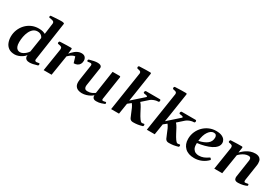

<svg xmlns="http://www.w3.org/2000/svg" viewBox="62 -1781 4080 2823"><g transform="rotate(30 2101.5 -370.0)"><path d="M214.8 14.2Q149.9 14.2 110.6 -13.9Q71.3 -42 53.7 -87.9Q36.1 -133.8 36.1 -186.5Q36.1 -247.1 57.9 -302.5Q79.6 -357.9 119.6 -401.4Q159.7 -444.8 214.6 -470Q269.5 -495.1 335.9 -495.1Q378.4 -495.1 404.1 -487.8Q429.7 -480.5 448.7 -470.2L458 -539.1L473.1 -652.8Q474.1 -658.7 474.1 -661.6Q474.1 -684.6 458.3 -693.4Q442.4 -702.1 422.6 -704.6Q402.8 -707 390.6 -710Q380.9 -713.9 380.9 -725.1Q380.9 -732.4 384 -738Q387.2 -743.7 391.6 -744.6Q422.4 -747.1 454.6 -749.3Q486.8 -751.5 513.7 -752.9Q540.5 -754.4 554.7 -754.4Q565.9 -754.9 578.1 -754.4Q590.3 -753.9 600.1 -751.7Q609.9 -749.5 614.3 -745.6Q615.2 -744.6 616.7 -742.4Q618.2 -740.2 617.7 -735.8L522.5 -84.5Q521.5 -80.1 521.5 -75.2Q521.5 -61 529.3 -55.2Q537.1 -49.3 549.8 -49.3Q560.5 -49.3 573 -52.5Q585.4 -55.7 592.3 -55.7Q598.6 -55.7 601.6 -51Q604.5 -46.4 604.5 -38.1Q604.5 -32.7 601.8 -26.4Q599.1 -20 592.3 -17.6Q552.2 -4.9 519.5 1.5Q486.8 7.8 464.4 7.8Q429.7 7.8 412.4 -2.9Q395 -13.7 389.4 -28.3Q383.8 -43 383.8 -54.7Q383.8 -59.1 386.2 -74.2Q366.2 -46.4 335.9 -26.6Q305.7 -6.8 273.7 3.7Q241.7 14.2 214.8 14.2ZM264.6 -53.7Q289.6 -53.7 314.9 -66.9Q340.3 -80.1 361.6 -100.1Q382.8 -120.1 395 -140.6L433.6 -390.1Q429.2 -403.3 418 -416.7Q406.7 -430.2 388.2 -439.5Q369.6 -448.7 343.3 -448.7Q300.3 -448.7 270 -424.1Q239.7 -399.4 220.5 -358.9Q201.2 -318.4 192.1 -270.8Q183.1 -223.1 183.1 -176.8Q183.1 -129.4 195.1 -102.3Q207 -75.2 225.8 -64.5Q244.6 -53.7 264.6 -53.7Z M892.1 -389.6Q902.3 -401.9 918.7 -419.7Q935.1 -437.5 956.8 -454.8Q978.5 -472.2 1004.9 -483.6Q1031.2 -495.1 1061 -495.1Q1104 -495.1 1124.3 -471.9Q1144.5 -448.7 1144.5 -414.1Q1144.5 -381.8 1131.3 -358.2Q1118.2 -334.5 1093 -321.3Q1067.9 -308.1 1032.7 -308.1L1002.9 -407.2Q983.4 -407.2 962.2 -396.7Q940.9 -386.2 922.1 -371.3Q903.3 -356.4 890.6 -343.3L835.9 0H701.2L761.2 -379.9Q762.7 -388.2 762.7 -394Q762.7 -416.5 749.8 -425Q736.8 -433.6 720 -435.8Q703.1 -438 692.4 -440.9Q683.1 -445.3 683.1 -455.6Q683.1 -465.3 687.7 -473.4Q692.4 -481.4 698.2 -481.9Q762.2 -485.8 812.3 -486.3Q862.3 -486.8 889.2 -486.8Q893.1 -486.8 897.2 -483.9Q901.4 -481 901.4 -472.2Q901.4 -472.2 898.9 -452.4Q896.5 -432.6 892.1 -389.6Z M1354.5 13.7Q1321.8 13.7 1292.5 2.9Q1263.2 -7.8 1245.1 -33.4Q1227.1 -59.1 1227.1 -104Q1227.1 -120.6 1230.5 -143.6L1269 -401.4Q1269.5 -404.8 1269.5 -410.2Q1269.5 -426.3 1261 -431.4Q1252.4 -436.5 1240.7 -436.5Q1230.5 -436.5 1219.2 -433.8Q1208 -431.2 1201.2 -431.2Q1189.5 -431.2 1187 -445.3Q1186 -450.7 1189.7 -457.8Q1193.4 -464.8 1201.2 -467.3Q1287.6 -491.7 1331.5 -491.7Q1363.3 -491.7 1379.4 -484.6Q1395.5 -477.5 1400.9 -466.8Q1406.2 -456.1 1406.2 -445.3Q1406.2 -436.5 1404.5 -428.7Q1402.8 -420.9 1402.3 -416L1358.9 -128.9Q1358.4 -123.5 1357.7 -117.7Q1356.9 -111.8 1356.9 -106.4Q1356.9 -85 1368.7 -68.6Q1380.4 -52.2 1414.6 -52.2Q1457 -52.2 1484.6 -65.7Q1512.2 -79.1 1533.7 -94.2L1591.8 -485.4H1709.5Q1725.6 -485.4 1725.6 -471.7L1665 -70.3Q1663.1 -57.1 1668.5 -50.5Q1673.8 -43.9 1683.1 -43.9Q1691.4 -43.9 1702.6 -46.6Q1713.9 -49.3 1722.7 -51.3Q1730 -52.7 1733.9 -47.6Q1737.8 -42.5 1737.8 -34.2Q1737.8 -29.8 1736.6 -25.9Q1735.4 -22 1731.4 -20.5Q1714.8 -13.7 1679.7 -1.7Q1644.5 10.3 1596.2 10.3Q1571.3 10.3 1557.4 2Q1543.5 -6.3 1537.8 -19Q1532.2 -31.7 1532.2 -45.4Q1532.2 -47.9 1532.5 -50.5Q1532.7 -53.2 1533.2 -55.7Q1520 -40.5 1491.7 -24.2Q1463.4 -7.8 1427.5 2.9Q1391.6 13.7 1354.5 13.7Z M2034.2 -362.8 2014.6 -241.2 2203.1 -408.7Q2210.9 -415 2210.9 -421.4Q2210.9 -431.2 2190.9 -435.5Q2170.9 -439.9 2152.8 -441.9Q2140.1 -443.4 2140.1 -456.5Q2140.1 -467.3 2146.2 -476.1Q2152.3 -484.9 2160.2 -484.9L2396.5 -484.4Q2403.8 -484.4 2407 -477.5Q2410.2 -470.7 2410.2 -464.8Q2410.2 -455.6 2404.8 -448.2Q2399.4 -440.9 2390.6 -441.4Q2371.1 -441.9 2347.4 -435.8Q2323.7 -429.7 2302 -418.9Q2280.3 -408.2 2266.1 -395.5L2164.6 -305.2Q2186.5 -283.2 2207.3 -244.6Q2228 -206.1 2250.2 -163.1Q2272.5 -120.1 2297.4 -84.5Q2305.7 -72.8 2317.1 -61Q2328.6 -49.3 2342.3 -49.3Q2350.6 -49.3 2359.9 -52Q2369.1 -54.7 2373.5 -54.7Q2380.9 -54.7 2383.5 -48.8Q2386.2 -43 2386.2 -36.1Q2386.2 -30.8 2383.5 -24.2Q2380.9 -17.6 2374 -15.6Q2331.5 -3.4 2297.4 1.7Q2263.2 6.8 2220.2 6.8Q2198.7 6.8 2184.1 -2Q2169.4 -10.7 2161.1 -27.8Q2146 -60.1 2131.6 -97.4Q2117.2 -134.8 2101.3 -169.7Q2085.4 -204.6 2065.4 -229L2009.8 -184.6L1980.5 0H1846.7L1948.7 -665Q1948.7 -686 1937.3 -693.8Q1925.8 -701.7 1910.6 -703.9Q1895.5 -706.1 1883.8 -710Q1875 -714.8 1875 -729.5Q1875 -737.3 1879.6 -743.9Q1884.3 -750.5 1890.1 -751Q1953.6 -754.9 2002.9 -755.1Q2052.2 -755.4 2079.1 -755.4Q2083 -755.4 2087.4 -752.2Q2091.8 -749 2091.3 -739.3Z M2640.6 -362.8 2621.1 -241.2 2809.6 -408.7Q2817.4 -415 2817.4 -421.4Q2817.4 -431.2 2797.4 -435.5Q2777.3 -439.9 2759.3 -441.9Q2746.6 -443.4 2746.6 -456.5Q2746.6 -467.3 2752.7 -476.1Q2758.8 -484.9 2766.6 -484.9L3002.9 -484.4Q3010.3 -484.4 3013.4 -477.5Q3016.6 -470.7 3016.6 -464.8Q3016.6 -455.6 3011.2 -448.2Q3005.9 -440.9 2997.1 -441.4Q2977.5 -441.9 2953.9 -435.8Q2930.2 -429.7 2908.4 -418.9Q2886.7 -408.2 2872.6 -395.5L2771 -305.2Q2793 -283.2 2813.7 -244.6Q2834.5 -206.1 2856.7 -163.1Q2878.9 -120.1 2903.8 -84.5Q2912.1 -72.8 2923.6 -61Q2935.1 -49.3 2948.7 -49.3Q2957 -49.3 2966.3 -52Q2975.6 -54.7 2980 -54.7Q2987.3 -54.7 2990 -48.8Q2992.7 -43 2992.7 -36.1Q2992.7 -30.8 2990 -24.2Q2987.3 -17.6 2980.5 -15.6Q2938 -3.4 2903.8 1.7Q2869.6 6.8 2826.7 6.8Q2805.2 6.8 2790.5 -2Q2775.9 -10.7 2767.6 -27.8Q2752.4 -60.1 2738 -97.4Q2723.6 -134.8 2707.8 -169.7Q2691.9 -204.6 2671.9 -229L2616.2 -184.6L2586.9 0H2453.1L2555.2 -665Q2555.2 -686 2543.7 -693.8Q2532.2 -701.7 2517.1 -703.9Q2502 -706.1 2490.2 -710Q2481.4 -714.8 2481.4 -729.5Q2481.4 -737.3 2486.1 -743.9Q2490.7 -750.5 2496.6 -751Q2560.1 -754.9 2609.4 -755.1Q2658.7 -755.4 2685.5 -755.4Q2689.5 -755.4 2693.8 -752.2Q2698.2 -749 2697.8 -739.3Z M3513.2 -386.7Q3513.2 -346.7 3486.8 -315.2Q3460.4 -283.7 3414.8 -260.7Q3369.1 -237.8 3310.8 -222.2Q3252.4 -206.5 3188.5 -198.7Q3188 -193.4 3188 -187.5Q3188 -181.6 3188 -175.8Q3188 -128.9 3204.6 -101.8Q3221.2 -74.7 3247.1 -63.2Q3272.9 -51.8 3300.3 -51.8Q3345.7 -51.8 3382.6 -66.4Q3419.4 -81.1 3458.5 -108.4Q3460.9 -109.9 3462.9 -111.3Q3464.8 -112.8 3467.3 -111.8Q3471.2 -110.8 3478.8 -102.8Q3486.3 -94.7 3487.3 -89.4Q3487.3 -88.4 3487.8 -87.9Q3488.3 -87.4 3488.3 -86.4Q3488.3 -84.5 3487.1 -83Q3485.8 -81.5 3484.9 -80.1Q3442.4 -35.6 3384.8 -10.7Q3327.1 14.2 3261.2 14.2Q3158.7 14.2 3102.1 -41Q3045.4 -96.2 3045.4 -188Q3045.4 -253.4 3069.8 -309.3Q3094.2 -365.2 3136.2 -407Q3178.2 -448.7 3232.4 -471.9Q3286.6 -495.1 3346.7 -495.1Q3409.7 -495.1 3446.3 -477.8Q3482.9 -460.4 3498 -435.1Q3513.2 -409.7 3513.2 -386.7ZM3329.1 -455.6Q3281.2 -455.6 3240.7 -397.9Q3200.2 -340.3 3190.4 -236.3Q3279.8 -255.4 3330.8 -294.9Q3381.8 -334.5 3381.3 -401.9Q3381.3 -424.8 3368.9 -440.2Q3356.4 -455.6 3329.1 -455.6Z M4116.7 -357.9 4076.7 -92.3Q4075.2 -82.5 4075.2 -75.2Q4075.2 -61.5 4079.6 -54.9Q4084 -48.3 4093.8 -48.3Q4101.6 -48.3 4114.7 -51Q4127.9 -53.7 4136.7 -55.2Q4144 -56.6 4147.9 -51.5Q4151.9 -46.4 4151.9 -38.1Q4151.9 -27.3 4145.5 -24.4Q4122.1 -13.2 4086.2 -4.2Q4050.3 4.9 4003.4 6.3Q3973.6 6.8 3959.2 -2.2Q3944.8 -11.2 3940.7 -24.7Q3936.5 -38.1 3936.5 -49.3Q3936.5 -57.6 3937.5 -63.5Q3938.5 -69.3 3938.5 -69.3L3981 -354.5Q3981.9 -359.4 3982.2 -364Q3982.4 -368.7 3982.4 -373Q3982.4 -394 3972.9 -405.3Q3963.4 -416.5 3941.9 -416.5Q3910.2 -416.5 3880.6 -404.1Q3851.1 -391.6 3826.7 -373Q3802.2 -354.5 3786.1 -336.4L3732.4 0H3598.1L3657.2 -379.9Q3658.2 -383.8 3658.2 -387.2Q3658.2 -390.6 3658.2 -393.6Q3658.2 -416.5 3646.5 -425Q3634.8 -433.6 3619.4 -435.8Q3604 -438 3593.3 -440.9Q3588.4 -443.4 3585.9 -447.3Q3583.5 -451.2 3584.5 -460.4Q3585.4 -466.3 3589.4 -473.9Q3593.3 -481.4 3599.1 -481.9Q3661.1 -485.8 3711.4 -486.3Q3761.7 -486.8 3788.1 -486.8Q3792 -486.8 3796.9 -482.9Q3801.8 -479 3799.8 -467.3L3787.1 -383.3Q3798.3 -393.6 3818.1 -412.1Q3837.9 -430.7 3866.7 -449.7Q3895.5 -468.8 3932.6 -481.9Q3969.7 -495.1 4015.1 -495.1Q4042 -495.1 4065.7 -485.8Q4089.4 -476.6 4104 -453.9Q4118.7 -431.2 4118.7 -390.1Q4118.7 -382.8 4118.2 -374.8Q4117.7 -366.7 4116.7 -357.9Z"/></g></svg>

Font: Gelasio SemiBold
Style: Italic
Weight: 600
Italic angle: -8.5°
Designer: Eben Sorkin
Foundry: Eben Sorkin
Version: Version 1.008